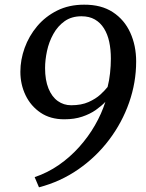

<svg xmlns="http://www.w3.org/2000/svg" viewBox="-20 -768 623 820"><path d="M146.5 32 128 -11.5Q183 -30 231 -63.2Q279 -96.5 318 -140Q357 -183.5 385.5 -233Q414 -282.5 430 -333Q413.5 -315.5 389 -298.2Q364.5 -281 331.2 -269.8Q298 -258.5 254.5 -258.5Q195 -258.5 153.2 -286.8Q111.5 -315 89.2 -361.2Q67 -407.5 67 -461.5Q67 -512.5 85.2 -563.2Q103.5 -614 138.5 -655.8Q173.5 -697.5 224 -722.8Q274.5 -748 339 -748Q412.5 -748.5 462 -716Q511.5 -683.5 536.5 -628.2Q561.5 -573 561.5 -505.5Q561.5 -416 531.5 -330.2Q501.5 -244.5 446.2 -171.2Q391 -98 314.8 -45Q238.5 8 146.5 32ZM284 -318.5Q327.5 -318.5 358.2 -332.2Q389 -346 408.8 -364.2Q428.5 -382.5 439.5 -396.5Q446.5 -423.5 450 -455.5Q453.5 -487.5 453.5 -517.5Q453.5 -556.5 446.5 -589.2Q439.5 -622 424.2 -646.5Q409 -671 385.2 -684.8Q361.5 -698.5 328 -698.5Q285.5 -698.5 256 -677.5Q226.5 -656.5 207.8 -622.8Q189 -589 180.8 -550.5Q172.5 -512 172.5 -477Q172.5 -426 187 -390.2Q201.5 -354.5 226.8 -336.5Q252 -318.5 284 -318.5Z"/></svg>

Font: Merriweather 20pt
Style: Italic
Weight: 400
Italic angle: -7.8°
Version: Version 2.101